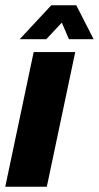

<svg xmlns="http://www.w3.org/2000/svg" viewBox="-27 -710 376 730"><path d="M101 -512H259L151 0H-7ZM168 -690H263L329 -561H235L208 -624L149 -561H48Z"/></svg>

Font: Decalotype ExtraBold Italic
Style: Regular
Weight: 800
Italic angle: -12°
Designer: Alfredo Marco Pradil
Foundry: Alfredo Marco Pradil
Version: Version 1.0